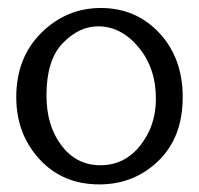

<svg xmlns="http://www.w3.org/2000/svg" viewBox="-20 -452 507 490"><path d="M21.5 -204.1Q21.5 -304.7 85.4 -368.2Q149.4 -431.6 237.3 -431.6Q327.1 -431.6 386.7 -367.7Q446.3 -303.7 446.3 -204.1Q446.3 -101.6 384.3 -41.5Q322.3 18.6 233.4 18.6Q139.6 18.6 80.6 -45.9Q21.5 -110.4 21.5 -204.1ZM136.7 -81.1Q174.8 -30.3 236.3 -30.3Q297.9 -30.3 337.9 -80.6Q377.9 -130.9 377.9 -200.2Q377.9 -278.3 333.5 -331.5Q289.1 -384.8 230.5 -384.8Q181.6 -384.8 140.1 -341.8Q98.6 -298.8 98.6 -209Q98.6 -130.9 136.7 -81.1Z"/></svg>

Font: Goudy Bookletter 1911
Style: Regular
Weight: 400
Version: Version 2010.07.03